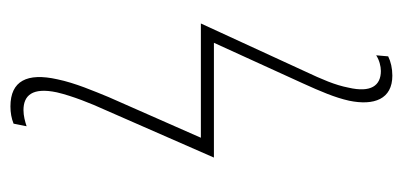

<svg xmlns="http://www.w3.org/2000/svg" viewBox="-222 -541 772 368"><g transform="rotate(90 164.0 -357.0)"><path d="M184 9C196 9 207 7 217 3L222 -22C213 -19 202 -16 191 -16C163 -16 147 -33 157 -80C164 -110 179 -147 190 -171L282 -381H62L140 -552C155 -585 167 -613 173 -640C183 -688 170 -723 125 -723C111 -723 98 -720 88 -715L86 -692C95 -698 107 -701 116 -701C144 -701 158 -682 148 -639C143 -613 132 -588 117 -556L25 -356H244L166 -179C155 -152 139 -115 132 -81C119 -23 135 9 184 9Z"/></g></svg>

Font: Noto Sans Condensed Thin
Style: Italic
Weight: 100
Width: 3
Italic angle: -12°
Designer: Monotype Design Team
Foundry: Monotype Imaging Inc.
Version: Version 2.013